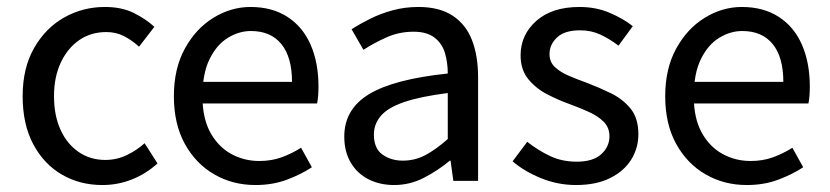

<svg xmlns="http://www.w3.org/2000/svg" viewBox="-20 -519 2381 551"><path d="M274 12Q209 12 157.5 -18Q106 -48 75.5 -105Q45 -162 45 -243Q45 -324 78 -381.5Q111 -439 164.5 -469Q218 -499 281 -499Q329 -499 363.5 -482Q398 -465 423 -442L379 -385Q358 -404 335.5 -415.5Q313 -427 285 -427Q241 -427 207.5 -404Q174 -381 154.5 -339.5Q135 -298 135 -243Q135 -188 153.5 -147Q172 -106 205.5 -83Q239 -60 282 -60Q315 -60 344 -74Q373 -88 395 -108L432 -50Q399 -20 358.5 -4Q318 12 274 12Z M713 12Q648 12 595 -18.5Q542 -49 510.5 -106Q479 -163 479 -243Q479 -322 510.5 -379.5Q542 -437 592.5 -468Q643 -499 699 -499Q761 -499 805 -470.5Q849 -442 871.5 -390.5Q894 -339 894 -270Q894 -257 893 -244Q892 -231 890 -222H547L546 -284H818Q818 -355 787.5 -392.5Q757 -430 700 -430Q666 -430 634 -410.5Q602 -391 581.5 -349.5Q561 -308 561 -243Q561 -180 583.5 -139Q606 -98 643 -77.5Q680 -57 724 -57Q759 -57 788 -67.5Q817 -78 844 -95L875 -39Q843 -18 802.5 -3Q762 12 713 12Z M1111 12Q1070 12 1037.5 -4.5Q1005 -21 986.5 -52.5Q968 -84 968 -127Q968 -206 1039.5 -249Q1111 -292 1265 -308Q1265 -339 1257 -366.5Q1249 -394 1227 -411Q1205 -428 1167 -428Q1125 -428 1088.5 -411.5Q1052 -395 1023 -376L989 -435Q1012 -450 1042 -465Q1072 -480 1107 -489.5Q1142 -499 1181 -499Q1241 -499 1279 -474Q1317 -449 1334.5 -404Q1352 -359 1352 -297V0H1281L1273 -58H1271Q1236 -29 1196 -8.5Q1156 12 1111 12ZM1136 -58Q1171 -58 1201 -74Q1231 -90 1265 -120V-252Q1186 -242 1139.5 -226Q1093 -210 1073 -186.5Q1053 -163 1053 -133Q1053 -93 1077.5 -75.5Q1102 -58 1136 -58Z M1633 12Q1581 12 1533 -7.5Q1485 -27 1451 -56L1493 -112Q1525 -87 1559 -71Q1593 -55 1635 -55Q1682 -55 1705.5 -76.5Q1729 -98 1729 -128Q1729 -153 1712.5 -169.5Q1696 -186 1670.5 -197.5Q1645 -209 1618 -219Q1584 -231 1551 -248Q1518 -265 1496 -292Q1474 -319 1474 -360Q1474 -419 1519 -459Q1564 -499 1643 -499Q1690 -499 1729 -482.5Q1768 -466 1796 -444L1755 -388Q1730 -407 1703.5 -419.5Q1677 -432 1645 -432Q1600 -432 1578.5 -411.5Q1557 -391 1557 -364Q1557 -341 1572.5 -326.5Q1588 -312 1612.5 -301.5Q1637 -291 1665 -281Q1699 -268 1733 -251.5Q1767 -235 1789.5 -207.5Q1812 -180 1812 -134Q1812 -94 1791.5 -61Q1771 -28 1731 -8Q1691 12 1633 12Z M2123 12Q2058 12 2005 -18.5Q1952 -49 1920.5 -106Q1889 -163 1889 -243Q1889 -322 1920.5 -379.5Q1952 -437 2002.5 -468Q2053 -499 2109 -499Q2171 -499 2215 -470.5Q2259 -442 2281.5 -390.5Q2304 -339 2304 -270Q2304 -257 2303 -244Q2302 -231 2300 -222H1957L1956 -284H2228Q2228 -355 2197.5 -392.5Q2167 -430 2110 -430Q2076 -430 2044 -410.5Q2012 -391 1991.5 -349.5Q1971 -308 1971 -243Q1971 -180 1993.5 -139Q2016 -98 2053 -77.5Q2090 -57 2134 -57Q2169 -57 2198 -67.5Q2227 -78 2254 -95L2285 -39Q2253 -18 2212.5 -3Q2172 12 2123 12Z"/></svg>

Font: Assistant ExtraLight Medium
Style: Regular
Weight: 500
Version: Version 3.000